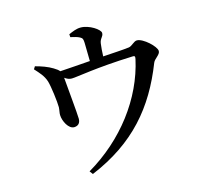

<svg xmlns="http://www.w3.org/2000/svg" viewBox="-118 -931 1236 1132"><g transform="rotate(-15 500.0 -365.5)"><path d="M279 -234C302 -235 317 -248 317 -276C317 -305 300 -481 296 -531C312 -520 323 -515 339 -515C370 -515 492 -540 717 -548C732 -549 734 -545 731 -529C681 -300 521 -90 298 41L313 61C586 -53 735 -231 832 -479C841 -502 876 -516 876 -539C876 -567 805 -633 767 -633C748 -633 731 -608 711 -605C673 -600 609 -597 551 -593C552 -620 554 -650 557 -670C561 -701 581 -705 581 -728C581 -750 518 -792 466 -792C439 -792 416 -781 392 -771L393 -753C413 -748 434 -744 448 -736C464 -728 465 -719 466 -698L468 -587C410 -583 340 -577 284 -574C278 -582 268 -590 251 -600C222 -618 182 -632 147 -641L137 -625C163 -596 187 -572 199 -534C209 -500 221 -405 221 -371C220 -352 215 -335 216 -324C217 -288 244 -233 279 -234Z"/></g></svg>

Font: GenKiMin2 TW SB
Style: Regular
Weight: 600
Version: Version 2.100;PS 2.1;hotconv 16.6.51;makeotf.lib2.5.65220 DE